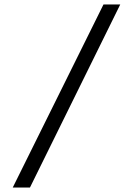

<svg xmlns="http://www.w3.org/2000/svg" viewBox="-20 -720 600 859"><path d="M37 119 443 -700H518L114 119Z"/></svg>

Font: Our Lexend Light
Style: Regular
Weight: 300
Designer: Bonnie Shaver-Troup, Thomas Jockin
Foundry: Lexend
Version: Version 1.007